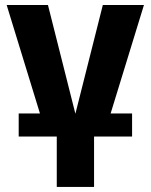

<svg xmlns="http://www.w3.org/2000/svg" viewBox="-20 -542 598 762"><path d="M166.7 0 6.4 -522.2H170.3L279.2 -90.6L388.1 -522.2H551.3L390.9 0ZM205.3 200V-21H353.3V200ZM54.2 0V-91.8H256.3V0ZM308.6 0V-91.8H504.2V0Z"/></svg>

Font: TikTok Sans Light
Style: Regular
Weight: 300
Version: Version 4.000